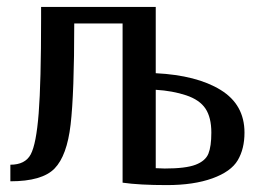

<svg xmlns="http://www.w3.org/2000/svg" viewBox="-20 -526 764 556"><path d="M431 -39V-266Q480 -263 519 -250Q558 -237 575 -211.5Q592 -186 592 -142Q592 -102 583.5 -81Q575 -60 546.5 -49Q518 -38 457 -38Q446 -38 431 -39ZM431 -314V-506H99V-473Q99 -287 92 -198Q85 -109 69 -79Q53 -49 10 -49V-1Q102 -1 138 -38Q174 -75 184.5 -165.5Q195 -256 195 -458H335V3Q384 10 463 10Q541 10 595 -9.5Q649 -29 668.5 -62Q688 -95 688 -142Q688 -223 619 -265.5Q550 -308 431 -314Z"/></svg>

Font: LXGW Marker Gothic
Style: Regular
Weight: 400
Version: Version 1.001